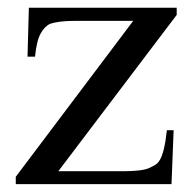

<svg xmlns="http://www.w3.org/2000/svg" viewBox="-20 -467 484 487"><path d="M127.9 -32.7H292Q342.3 -32.7 359.9 -41.5Q368.2 -45.4 374.5 -49.3Q380.9 -53.2 386 -62.3Q391.1 -71.3 395.5 -88.6Q399.9 -106 403.3 -136.7H420.4L415 0H20V-18.6L317.9 -414.1H169.9Q147 -414.1 131.6 -411.9Q116.2 -409.7 107.4 -406.7Q93.3 -400.4 83 -381.8Q72.8 -363.3 68.8 -323.2H49.8L53.2 -447.3H428.2V-429.2Z"/></svg>

Font: Doulos SIL Viet
Style: Regular
Weight: 400
Designer: Walt Agee, Victor Gaultney, Peter Martin, Debbi Hosken, Becca Hirsbrunner
Foundry: SIL International
Version: Version 5.000